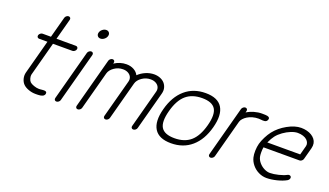

<svg xmlns="http://www.w3.org/2000/svg" viewBox="-71 -1260 2998 1751"><g transform="rotate(20 1428.0 -384.5)"><path d="M329.8 -54Q335.9 -54 344.5 -54.7Q353 -55.4 359.9 -56.2Q366.7 -56.9 374.4 -57.3Q382.1 -57.6 387.6 -56.8Q393.1 -55.9 397.6 -53.7Q402.1 -51.5 404.1 -46.8Q406 -42 405.3 -34.9Q404.5 -27.6 400.8 -22Q397 -16.4 392.5 -12.7Q387.9 -9 379.9 -6.5Q371.8 -3.9 365.8 -2.7Q359.9 -1.5 349.6 -0.9Q339.4 -0.2 334 -0.1Q328.6 0 318.6 0Q316.4 0 315.4 0Q282.2 0 248.8 -12Q215.3 -23.9 196 -43Q176.3 -62.5 168.3 -93.4Q160.4 -124.3 168.2 -153.8L256.8 -484.6H176Q165 -484.6 159.2 -492.6Q153.3 -500.5 156.2 -511.5Q159.2 -522.5 169.3 -530.5Q179.4 -538.6 190.4 -538.6H271.2L325.9 -742.2Q328.9 -753.2 338.9 -761.2Q348.9 -769.3 359.9 -769.3Q370.8 -769.3 376.7 -761.2Q382.6 -753.2 379.6 -742.2L325 -538.6H513.4Q524.4 -538.6 530.3 -530.5Q536.1 -522.5 533.2 -511.5Q530.3 -500.5 520.1 -492.6Q510 -484.6 499 -484.6H310.5L221.9 -153.8Q218.3 -139.9 223.9 -118.2Q229.5 -96.4 240.7 -85.2Q252.4 -73.5 280 -63.7Q307.6 -54 329.8 -54Z M683.1 -511.5 553.2 -26.9Q550.3 -15.9 540.2 -7.9Q530 0 519 0Q508.1 0 502.3 -7.9Q496.6 -15.9 499.5 -26.9L629.4 -511.5Q632.3 -522.5 642.3 -530.5Q652.3 -538.6 663.3 -538.6Q674.3 -538.6 680.2 -530.5Q686 -522.5 683.1 -511.5ZM671.5 -690.6Q661.6 -704.1 666.7 -723.1Q671.9 -742.2 689.1 -755.7Q706.3 -769.3 725.3 -769.3Q744.4 -769.3 754.3 -755.7Q764.2 -742.2 759 -723.1Q753.9 -704.1 736.7 -690.6Q719.5 -677 700.4 -677Q681.4 -677 671.5 -690.6Z M1245.4 -26.9 1344.2 -396.2Q1350.3 -418.9 1342.2 -439.1Q1334 -459.2 1312.4 -471.9Q1290.8 -484.6 1260.3 -484.6Q1214.4 -484.6 1176.4 -458Q1138.4 -431.4 1128.9 -396.2L1030 -26.9Q1027.1 -15.9 1017 -7.9Q1006.8 0 995.8 0Q984.9 0 979 -7.9Q973.1 -15.9 976.1 -26.9L1075.2 -396.2Q1081.3 -418.9 1073.1 -439.1Q1064.9 -459.2 1043.3 -471.9Q1021.7 -484.6 991.2 -484.6Q945.3 -484.6 907.2 -458Q869.1 -431.4 859.6 -396.2L760.7 -26.9Q757.8 -15.9 747.7 -7.9Q737.5 0 726.6 0Q715.6 0 709.8 -7.9Q704.1 -15.9 707 -26.9Q728.5 -107.7 771.9 -269.2Q815.2 -430.7 836.9 -511.5Q839.8 -522.5 849.9 -530.5Q859.9 -538.6 870.8 -538.6Q881.8 -538.6 887.7 -530.5Q893.6 -522.5 890.6 -511.5L888.2 -502.4Q944.1 -538.6 1005.6 -538.6Q1046.1 -538.6 1077.5 -521.5Q1108.9 -504.4 1123.3 -475.1Q1153.6 -504.4 1193.8 -521.5Q1234.1 -538.6 1274.7 -538.6Q1306.4 -538.6 1333.1 -527.8Q1359.9 -517.1 1376.7 -498.2Q1393.6 -479.2 1400.1 -453.1Q1406.7 -427 1398.2 -396.2L1299.3 -26.9Q1296.4 -15.9 1286.3 -7.9Q1276.1 0 1265.1 0Q1254.2 0 1248.3 -7.9Q1242.4 -15.9 1245.4 -26.9Z M1514.2 -269.3Q1483.9 -156.5 1515.7 -105.2Q1547.6 -54 1644.8 -54Q1741.9 -54 1801.3 -105.3Q1860.6 -156.7 1890.9 -269.3Q1921.1 -382.1 1889.3 -433.3Q1857.4 -484.6 1760.3 -484.6Q1663.1 -484.6 1603.8 -433.2Q1544.4 -381.8 1514.2 -269.3ZM1468.9 -69.8Q1425.5 -139.6 1460.2 -269.3Q1494.9 -398.9 1575.7 -468.8Q1656.5 -538.6 1774.7 -538.6Q1892.8 -538.6 1936.2 -468.8Q1979.5 -398.9 1944.8 -269.3Q1910.2 -139.6 1829.3 -69.8Q1748.5 0 1630.4 0Q1512.2 0 1468.9 -69.8Z M2179 -511.5 2175 -496.6Q2207 -516.6 2245.1 -527.6Q2283.2 -538.6 2320.8 -538.6Q2358.4 -538.6 2372.1 -535.6Q2402.1 -528.8 2392.1 -504.2Q2388.2 -494.4 2381.3 -489Q2374.5 -483.6 2365 -482.4Q2355.5 -481.2 2347 -481.6Q2338.6 -481.9 2326.2 -483.3Q2313.7 -484.6 2306.4 -484.6Q2276.9 -484.6 2248.8 -476.7Q2220.7 -468.8 2200.3 -455.9Q2179.9 -443.1 2166 -427.5Q2152.1 -411.9 2147.9 -396.2L2049.1 -26.9Q2046.1 -15.9 2036 -7.9Q2025.9 0 2014.9 0Q2003.9 0 1998.2 -7.9Q1992.4 -15.9 1995.4 -26.9Q2016.8 -107.7 2060.2 -269.2Q2103.5 -430.7 2125.2 -511.5Q2128.2 -522.5 2138.2 -530.5Q2148.2 -538.6 2159.2 -538.6Q2170.2 -538.6 2176 -530.5Q2181.9 -522.5 2179 -511.5Z M2455.3 -307.6H2774.2L2797.9 -396.2Q2802 -411.9 2796.5 -427.5Q2791 -443.1 2777.5 -455.9Q2763.9 -468.8 2740.2 -476.7Q2716.6 -484.6 2687 -484.6Q2659.2 -484.6 2623 -470.2Q2586.9 -455.8 2552.4 -431.2Q2517.8 -406.5 2495.8 -378.2Q2475.3 -351.8 2455.3 -307.6ZM2763.9 -85Q2767.6 -75.7 2762.5 -64.7Q2757.3 -53.7 2746.6 -47.6Q2709.7 -26.6 2656 -13.3Q2602.3 0 2557.1 0Q2517.3 0 2480.6 -18.1Q2443.8 -36.1 2418.1 -67.1Q2392.3 -98.1 2383.1 -135.7Q2376.5 -162.8 2377.6 -200.6Q2378.7 -238.3 2387 -269.3Q2395.5 -300.5 2414.4 -337.9Q2433.3 -375.2 2454.6 -402.6Q2499.5 -460 2570.3 -499.3Q2641.1 -538.6 2701.4 -538.6Q2730.2 -538.6 2756.2 -532.1Q2782.2 -525.6 2802.6 -513.3Q2823 -501 2836.7 -483.5Q2850.3 -466.1 2854.4 -444.1Q2858.4 -422.1 2851.8 -396.2L2820.8 -280.8Q2817.9 -269.8 2807.7 -261.8Q2797.6 -253.9 2786.6 -253.9H2437.5Q2433.6 -230.7 2433.6 -203.9Q2433.6 -177 2437.5 -160.4Q2444.3 -132.1 2465.6 -107.4Q2486.8 -82.8 2515.4 -68.4Q2543.9 -54 2571.5 -54Q2606.9 -54 2654.8 -65.8Q2702.6 -77.6 2728.5 -92.3Q2739.3 -98.4 2749.8 -96.2Q2760.3 -94 2763.9 -85Z"/></g></svg>

Font: Tecnico
Style: FinoInclinado
Weight: 400
Italic angle: -15°
Version: Version 1.3